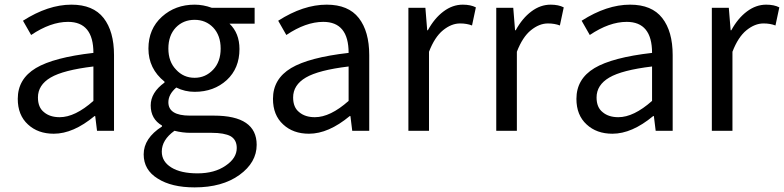

<svg xmlns="http://www.w3.org/2000/svg" viewBox="-20 -564 3381 828"><path d="M211.9 12.7Q143.6 12.7 100.6 -27.3Q56.6 -67.4 56.6 -137.7Q56.6 -223.6 134.8 -270.5Q211.9 -316.4 382.8 -335.9Q382.8 -469.7 273.4 -469.7Q198.2 -469.7 114.3 -413.1L79.1 -474.6Q187.5 -543.9 288.1 -543.9Q381.8 -543.9 426.8 -486.3Q471.7 -428.7 471.7 -326.2V0H398.4L390.6 -63.5H387.7Q295.9 12.7 211.9 12.7ZM237.3 -58.6Q303.7 -58.6 382.8 -128.9V-277.3Q252.9 -261.7 198.2 -229.5Q143.6 -197.3 143.6 -143.6Q143.6 -100.6 169.9 -80.1Q195.3 -58.6 237.3 -58.6Z M819.3 244.1Q719.7 244.1 660.2 206.1Q599.6 168.9 599.6 101.6Q599.6 32.2 678.7 -18.6V-22.5Q629.9 -50.8 629.9 -109.4Q629.9 -165 689.5 -208V-211.9Q620.1 -267.6 620.1 -354.5Q620.1 -439.5 678.7 -492.2Q736.3 -543.9 819.3 -543.9Q856.4 -543.9 893.6 -530.3H1078.1V-461.9H969.7Q1012.7 -420.9 1012.7 -352.5Q1012.7 -269.5 958 -218.8Q902.3 -168 819.3 -168Q777.3 -168 740.2 -186.5Q706.1 -157.2 706.1 -123Q706.1 -65.4 798.8 -65.4H902.3Q1086.9 -65.4 1086.9 60.5Q1086.9 136.7 1012.7 190.4Q938.5 244.1 819.3 244.1ZM819.3 -228.5Q866.2 -228.5 899.4 -263.7Q931.6 -297.9 931.6 -354.5Q931.6 -411.1 899.4 -445.3Q867.2 -478.5 819.3 -478.5Q770.5 -478.5 738.3 -445.3Q706.1 -411.1 706.1 -354.5Q706.1 -297.9 739.3 -263.7Q771.5 -228.5 819.3 -228.5ZM832 183.6Q905.3 183.6 953.1 150.4Q1001 118.2 1001 74.2Q1001 39.1 974.6 23.4Q947.3 8.8 892.6 8.8H800.8Q767.6 8.8 732.4 0Q677.7 39.1 677.7 89.8Q677.7 132.8 718.8 158.2Q759.8 183.6 832 183.6Z M1312.5 12.7Q1244.1 12.7 1201.2 -27.3Q1157.2 -67.4 1157.2 -137.7Q1157.2 -223.6 1235.4 -270.5Q1312.5 -316.4 1483.4 -335.9Q1483.4 -469.7 1374 -469.7Q1298.8 -469.7 1214.8 -413.1L1179.7 -474.6Q1288.1 -543.9 1388.7 -543.9Q1482.4 -543.9 1527.3 -486.3Q1572.3 -428.7 1572.3 -326.2V0H1499L1491.2 -63.5H1488.3Q1396.5 12.7 1312.5 12.7ZM1337.9 -58.6Q1404.3 -58.6 1483.4 -128.9V-277.3Q1353.5 -261.7 1298.8 -229.5Q1244.1 -197.3 1244.1 -143.6Q1244.1 -100.6 1270.5 -80.1Q1295.9 -58.6 1337.9 -58.6Z M1814.5 -530.3 1822.3 -433.6H1825.2Q1853.5 -485.4 1892.6 -514.6Q1931.6 -543.9 1975.6 -543.9Q2009.8 -543.9 2032.2 -532.2L2015.6 -454.1Q1993.2 -462.9 1963.9 -462.9Q1926.8 -462.9 1890.6 -433.6Q1854.5 -404.3 1830.1 -340.8V0H1741.2V-530.3Z M2193.4 -530.3 2201.2 -433.6H2204.1Q2232.4 -485.4 2271.5 -514.6Q2310.5 -543.9 2354.5 -543.9Q2388.7 -543.9 2411.1 -532.2L2394.5 -454.1Q2372.1 -462.9 2342.8 -462.9Q2305.7 -462.9 2269.5 -433.6Q2233.4 -404.3 2209 -340.8V0H2120.1V-530.3Z M2621.1 12.7Q2552.7 12.7 2509.8 -27.3Q2465.8 -67.4 2465.8 -137.7Q2465.8 -223.6 2543.9 -270.5Q2621.1 -316.4 2792 -335.9Q2792 -469.7 2682.6 -469.7Q2607.4 -469.7 2523.4 -413.1L2488.3 -474.6Q2596.7 -543.9 2697.3 -543.9Q2791 -543.9 2835.9 -486.3Q2880.9 -428.7 2880.9 -326.2V0H2807.6L2799.8 -63.5H2796.9Q2705.1 12.7 2621.1 12.7ZM2646.5 -58.6Q2712.9 -58.6 2792 -128.9V-277.3Q2662.1 -261.7 2607.4 -229.5Q2552.7 -197.3 2552.7 -143.6Q2552.7 -100.6 2579.1 -80.1Q2604.5 -58.6 2646.5 -58.6Z M3123 -530.3 3130.9 -433.6H3133.8Q3162.1 -485.4 3201.2 -514.6Q3240.2 -543.9 3284.2 -543.9Q3318.4 -543.9 3340.8 -532.2L3324.2 -454.1Q3301.8 -462.9 3272.5 -462.9Q3235.4 -462.9 3199.2 -433.6Q3163.1 -404.3 3138.7 -340.8V0H3049.8V-530.3Z"/></svg>

Font: Noto Traditional Nushu
Style: Regular
Weight: 400
Designer: LIU Zhao
Foundry: Z&Z Studio
Version: Version 1.001; ttfautohint (v1.8.3) -l 8 -r 50 -G 200 -x 14 